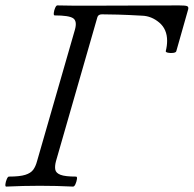

<svg xmlns="http://www.w3.org/2000/svg" viewBox="-20 -687 717 710"><path d="M3 3Q-1 3 0 -6Q1 -15 5 -24.5Q9 -34 13 -34Q53 -34 73.5 -40.5Q94 -47 103 -59.5Q112 -72 117 -91L257 -577Q266 -609 250.5 -619.5Q235 -630 182 -630Q178 -630 179 -639.5Q180 -649 184 -658Q188 -667 192 -667Q224 -666 255.5 -666Q287 -666 318 -666Q400 -666 481.5 -666.5Q563 -667 642 -667Q665 -667 671.5 -664.5Q678 -662 676 -653L632 -498Q631 -493 621 -491.5Q611 -490 601.5 -492Q592 -494 593 -498Q598 -518 598 -536Q598 -579 569 -603.5Q540 -628 505 -629Q453 -632 416 -633Q379 -634 357 -634Q343 -634 340 -623L187 -91Q182 -72 184.5 -59.5Q187 -47 204 -40.5Q221 -34 261 -34Q266 -34 264.5 -24.5Q263 -15 259 -6Q255 3 250 3Q189 0 127 0Q66 0 3 3Z"/></svg>

Font: Junicode
Style: Italic
Weight: 400
Italic angle: -11°
Designer: Peter S. Baker
Version: Version 2.100; ttfautohint (v1.8.4)